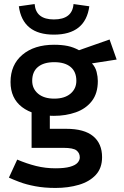

<svg xmlns="http://www.w3.org/2000/svg" viewBox="-20 -687 614 948"><path d="M246 -115Q145 -115 88.5 -158.5Q32 -202 32 -282Q32 -367 90.5 -416.5Q149 -466 247 -466Q285 -466 314 -460Q343 -454 370 -439L521 -492L556 -393L434 -374Q451 -356 457 -332Q463 -308 463 -287Q463 -226 433.5 -188Q404 -150 354.5 -132.5Q305 -115 246 -115ZM254 241Q199 241 154 232.5Q109 224 76 211.5Q43 199 24 190L65 101Q112 121 158 132.5Q204 144 254 144Q299 144 325.5 136.5Q352 129 363 116.5Q374 104 374 90Q374 69 358 56Q342 43 293 43H136V-152L226 -132V-51H307Q396 -51 440 -14.5Q484 22 484 89Q484 143 453 176.5Q422 210 369.5 225.5Q317 241 254 241ZM248 -200Q299 -200 328 -224.5Q357 -249 357 -288Q357 -333 328.5 -356.5Q300 -380 248 -380Q196 -380 167.5 -356.5Q139 -333 139 -288Q139 -249 168 -224.5Q197 -200 248 -200ZM246 -516Q92 -516 73 -656L151 -667Q157 -591 246 -591Q337 -591 343 -667L421 -656Q402 -516 246 -516Z"/></svg>

Font: Podkova
Style: Bold
Weight: 700
Designer: Ilya Yudin
Foundry: Cyreal (www.cyreal.org)
Version: Version 2.102; ttfautohint (v1.8.1.43-b0c9)